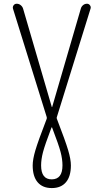

<svg xmlns="http://www.w3.org/2000/svg" viewBox="-20 -750 540 1001"><path d="M248 -84Q213.9 5.9 204.1 43.5Q194.3 81.1 194.3 112.3Q194.3 185.5 250 185.1Q305.7 184.6 305.7 112.3Q305.7 80.1 295.9 42.5Q286.1 4.9 252 -84Q252 -85.9 250 -85.9Q248 -85.9 248 -84ZM223.6 -139.6 47.9 -704.1Q44.9 -713.9 50.8 -722.2Q56.6 -730.5 67.4 -730.5Q79.1 -730.5 88.4 -722.7Q97.7 -714.8 100.6 -704.1L250 -192.4Q250 -191.4 251 -191.4Q252 -191.4 252 -192.4L401.4 -705.1Q404.3 -715.8 413.1 -723.1Q421.9 -730.5 433.6 -730.5Q443.4 -730.5 449.2 -722.2Q455.1 -713.9 452.1 -705.1L276.4 -139.6Q274.4 -135.7 276.4 -130.9Q321.3 -14.6 335.4 33.2Q349.6 81.1 349.6 112.3Q349.6 169.9 323.7 200.2Q297.9 230.5 250 230.5Q202.1 230.5 176.3 200.2Q150.4 169.9 150.4 112.3Q150.4 81.1 164.6 33.2Q178.7 -14.6 223.6 -130.9Q224.6 -135.7 223.6 -139.6Z"/></svg>

Font: Rounded-L Mgen+ 1m light
Style: Regular
Weight: 200
Designer: [Source Han Sans]
Ryoko NISHIZUKA  (kana & ideographs); Paul D. Hunt (Latin, Greek & Cyrillic); Wenlong ZHANG  (bopomofo
Version: Version 1.059.20150602